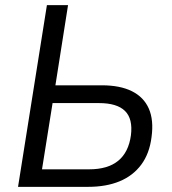

<svg xmlns="http://www.w3.org/2000/svg" viewBox="-20 -725 666 745"><path d="M50 0 162 -705H244L195 -394H375Q446 -394 492 -371Q538 -348 557.5 -303.5Q577 -259 568 -193Q560 -129 528 -86Q496 -43 444 -21.5Q392 0 322 0ZM143 -68H326Q398 -68 438.5 -101Q479 -134 488 -200Q496 -264 465 -294.5Q434 -325 364 -325H184Z"/></svg>

Font: Nunito Sans 10pt SemiCondensed
Style: Italic
Weight: 400
Width: 4
Italic angle: -9°
Designer: Vernon Adams
Foundry: Vernon Adams
Version: Version 3.101;gftools[0.9.27]